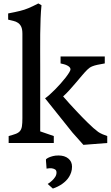

<svg xmlns="http://www.w3.org/2000/svg" viewBox="-20 -823 637 1105"><path d="M29.8 -40Q55.2 -46.9 70.8 -52.7Q86.4 -58.6 95 -68.8Q103.5 -79.1 106.2 -96.2Q108.9 -113.3 108.9 -142.6V-628.4Q108.9 -654.8 102.1 -669.2Q95.2 -683.6 83.7 -691.4Q72.3 -699.2 57.6 -702.6Q43 -706.1 26.9 -710V-745.6Q48.8 -750 65.4 -753.4Q82 -756.8 95.5 -760.3Q108.9 -763.7 120.1 -767.3Q131.3 -771 143.3 -775.9Q155.3 -780.8 168.9 -787.4Q182.6 -793.9 200.7 -803.2L218.8 -793Q215.3 -758.8 213.6 -716.1Q211.9 -673.3 211.4 -626.7Q210.9 -580.1 211.2 -532.2Q211.4 -484.4 211.4 -439.5V-66.9L289.6 -40V0H29.8ZM239.3 -257.3Q250.5 -264.6 265.6 -278.1Q280.8 -291.5 297.1 -308.1Q313.5 -324.7 329.3 -342.5Q345.2 -360.4 357.7 -376.5Q370.1 -392.6 377.9 -405.3Q385.7 -418 385.7 -423.8Q385.7 -431.2 380.1 -436.8Q374.5 -442.4 366.2 -446.5Q357.9 -450.7 347.7 -453.4Q337.4 -456.1 328.6 -458V-498H583V-458Q557.1 -453.6 540.5 -450Q523.9 -446.3 513.2 -442.1Q502.4 -438 495.4 -432.9Q488.3 -427.7 481.9 -421.4Q466.8 -406.2 450 -386.2Q433.1 -366.2 415.3 -345.2Q397.5 -324.2 379.2 -304Q360.8 -283.7 343.3 -268.1Q381.8 -223.6 419.4 -184.1Q435.1 -167 452.1 -149.7Q469.2 -132.3 485.6 -116.2Q502 -100.1 517.3 -86.4Q532.7 -72.8 544.9 -64Q554.7 -57.1 569.8 -50.5Q585 -43.9 597.2 -40V0L460 10.7L397 -60.1ZM316.4 71.8Q352.1 71.8 373.3 89.4Q394.5 106.9 394.5 136.2Q394.5 153.8 389.6 168.5Q384.8 183.1 377.2 195.3Q369.6 207.5 359.6 217.3Q349.6 227.1 339.4 234.4Q314.9 252 284.2 262.2L254.4 235.8Q268.6 227.1 279.8 216.3Q289.6 207.5 297.4 195.6Q305.2 183.6 305.2 169.9Q305.2 156.7 296.1 151.6Q287.1 146.5 276.4 145.5Q263.7 144.5 248 147.5L246.1 121.1Q245.1 111.3 244.6 102.8Q244.1 94.2 244.6 93.8Q245.1 93.3 249.5 89.8Q253.9 86.4 262.9 82.5Q272 78.6 285.2 75.2Q298.3 71.8 316.4 71.8Z"/></svg>

Font: Donegal One
Style: Regular
Weight: 400
Designer: Gary Lonergan
Foundry: Sorkin Type Co.
Version: Version 1.004